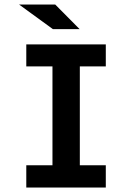

<svg xmlns="http://www.w3.org/2000/svg" viewBox="-20 -836 590 856"><path d="M451.7 0H97.2V-99.1H213.9V-540H97.2V-638.2H451.7V-540H335.9V-99.1H451.7ZM226.1 -815.9 335 -706.1H215.8L64.9 -815.9ZM0 -638.2Z"/></svg>

Font: Code New Roman
Style: Bold
Weight: 700
Monospace: yes
Designer: Sam Radian
Foundry: Code New Roman
Version: Version 1.508 October 19, 2014